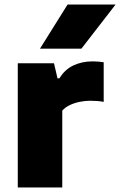

<svg xmlns="http://www.w3.org/2000/svg" viewBox="-20 -828 530 848"><path d="M58.5 0V-548.5H218.5L234 -482H242.5Q265.5 -520.5 303.8 -538.8Q342 -557 390 -557Q403 -557 415.5 -555.8Q428 -554.5 438 -553V-378Q424 -381 408 -382Q392 -383 378 -383Q355.5 -383 332 -378.2Q308.5 -373.5 288.2 -363.8Q268 -354 255 -339.5V0ZM156.5 -613 278.5 -808H490.5L339.5 -613Z"/></svg>

Font: Encode Sans SemiExpanded ExtraBold
Style: Regular
Weight: 800
Width: 6
Designer: Multiple Designers
Foundry: Impallari Type
Version: Version 3.002